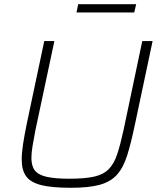

<svg xmlns="http://www.w3.org/2000/svg" viewBox="-20 -883 758 911"><path d="M316 8Q227 8 176.5 -4.5Q126 -17 104.5 -46Q83 -75 83 -126Q83 -158 89.5 -200Q96 -242 107 -296L190 -688H238L148 -265Q140 -223 134.5 -190.5Q129 -158 129 -134Q129 -95 145.5 -74Q162 -53 201.5 -44Q241 -35 309 -35Q383 -35 427 -45Q471 -55 496 -80.5Q521 -106 536 -151Q551 -196 566 -265L655 -688H704L621 -296Q602 -205 583.5 -146Q565 -87 534.5 -53.5Q504 -20 452.5 -6Q401 8 316 8ZM343 -824 351 -863H626L617 -824Z"/></svg>

Font: Saira ExtraLight
Style: Italic
Weight: 200
Italic angle: -12°
Designer: Hector Gatti with collaboration of the Omnibus-Type team
Foundry: Omnibus-Type
Version: Version 1.100; ttfautohint (v1.8.3)